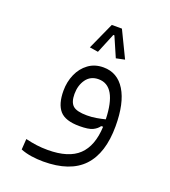

<svg xmlns="http://www.w3.org/2000/svg" viewBox="-141 -655 867 981"><g transform="rotate(20 293.0 -165.0)"><path d="M206.5 223.1Q174.8 223.1 142.1 218.3Q109.4 213.4 83 202.6L86.9 144.5Q119.6 152.3 147.9 156Q176.3 159.7 208 159.7Q321.3 159.7 375.5 108.2Q429.7 56.6 434.1 -48.8L423.8 -48.3Q412.6 -31.7 390.6 -21Q368.7 -10.3 318.4 -10.3Q241.7 -10.3 211.2 -45.4Q180.7 -80.6 180.7 -152.8Q180.7 -201.2 199 -242.7Q217.3 -284.2 251.5 -309.3Q285.6 -334.5 333 -334.5Q409.2 -334.5 451.2 -266.4Q493.2 -198.2 493.2 -72.8Q493.2 74.2 422.9 148.7Q352.5 223.1 206.5 223.1ZM434.1 -88.9Q428.7 -269 330.1 -269Q286.6 -269 262.9 -236.1Q239.3 -203.1 239.3 -156.2Q239.3 -111.8 259.8 -93.3Q280.3 -74.7 336.4 -74.7Q362.8 -74.7 386.7 -78.9Q410.6 -83 434.1 -88.9ZM353 -552.7 422.4 -409.2 375.5 -399.4 328.6 -507.3H322.8L278.3 -399.4L231.9 -406.7L297.9 -552.7Z"/></g></svg>

Font: Cascadia Mono PL Light
Style: Regular
Weight: 300
Monospace: yes
Designer: Aaron Bell
Foundry: Saja Typeworks
Version: Version 2404.023; ttfautohint (v1.8.4)